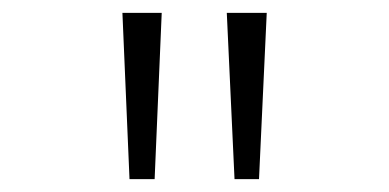

<svg xmlns="http://www.w3.org/2000/svg" viewBox="-20 -734 603 298"><path d="M344 -456 332 -714H394L382 -456ZM181 -456 170 -714H231L220 -456Z"/></svg>

Font: Noto Sans Mono SemiCondensed Light
Style: Regular
Weight: 300
Width: 4
Designer: Monotype Design Team
Foundry: Monotype Imaging Inc.
Version: Version 2.014; ttfautohint (v1.8.4.7-5d5b)